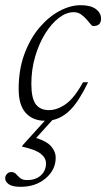

<svg xmlns="http://www.w3.org/2000/svg" viewBox="-43 -456 410 741"><path d="M37 265Q4.5 265 -9.2 255Q-23 245 -23 232.5Q-23 222.5 -16.2 215.2Q-9.5 208 0.5 208Q12 208 19 215.8Q26 223.5 35 231.2Q44 239 61.5 239Q94.5 239 114.5 221Q134.5 203 134.5 174.5Q134.5 153 113.8 137Q93 121 42.5 110L44 105L130 10Q84 10 56.5 -20Q29 -50 29 -112.5Q29 -187.5 51.2 -247.5Q73.5 -307.5 109.2 -349.5Q145 -391.5 187 -413.8Q229 -436 268 -436Q307 -436 327 -421Q347 -406 347 -384Q347 -355.5 317.5 -355.5Q312 -355.5 305.5 -364Q299 -372.5 290 -382.5Q281 -392.5 269.2 -400.8Q257.5 -409 241 -409Q213 -409 184.2 -387Q155.5 -365 131.5 -326.5Q107.5 -288 92.8 -238Q78 -188 78 -132Q78 -77.5 94.8 -54.2Q111.5 -31 145.5 -31Q177.5 -31 210.2 -53.8Q243 -76.5 277.5 -138.5H297Q262 -66 229.5 -33Q197 0 159 7.5L96.5 76.5Q138.5 89.5 155.2 109.8Q172 130 172 152Q172 199.5 133.2 232.2Q94.5 265 37 265Z"/></svg>

Font: Newsreader 16pt Light
Style: Italic
Weight: 300
Italic angle: -17°
Designer: Hugues Gentile
Foundry: Production Type
Version: Version 1.003; ttfautohint (v1.8.3)